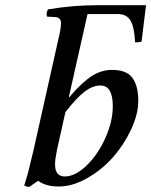

<svg xmlns="http://www.w3.org/2000/svg" viewBox="-20 -708 582 739"><path d="M231.9 -276.9 199.2 -130.9Q199.2 -127 198.2 -125Q191.9 -94.2 191.9 -75.2Q191.9 -28.8 229 -28.8Q269.5 -28.8 313 -70.6Q356.4 -112.3 385.3 -176.3Q414.1 -240.2 414.1 -299.8Q414.1 -378.9 366.2 -378.9Q337.4 -378.9 307.1 -356.4Q276.9 -334 231.9 -276.9ZM199.2 -130.9 198.2 -125Q199.2 -127 199.2 -130.9ZM95.2 -73.2 107.9 -125 210 -581.1Q214.8 -603.5 214.8 -618.2Q214.8 -640.6 193.8 -642.1L161.1 -644Q156.2 -658.7 165 -671.9Q259.8 -688 355 -688H542L524.9 -547.9Q517.1 -544.9 500 -544.9Q497.1 -604 482.2 -628.9Q467.3 -653.8 435.1 -653.8H316.9L245.1 -335H248Q265.6 -356 280 -370.6Q294.4 -385.3 315.9 -402.8Q337.4 -420.4 361.3 -429.7Q385.3 -439 410.2 -439Q467.8 -439 490 -408Q512.2 -377 512.2 -319.8Q512.2 -269 484.9 -210.2Q457.5 -151.4 415 -103Q372.6 -54.7 315.9 -22.5Q259.3 9.8 206.1 9.8Q155.3 9.8 127 -12.2Q94.7 10.3 92.8 11.2Q81.1 11.2 73.2 5.9Q75.2 -1 79.6 -14.9Q84 -28.8 87.6 -42.2Q91.3 -55.7 95.2 -73.2Z"/></svg>

Font: Common Serif Medium
Style: Italic
Weight: 500
Italic angle: -12°
Designer: Philipp H. Poll, Khaled Hosny
Foundry: Stefan Peev, Context Ltd.
Version: Version 1.026